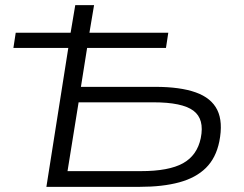

<svg xmlns="http://www.w3.org/2000/svg" viewBox="-20 -725 946 745"><path d="M160 0 245 -539H32L41 -598H254L272 -705H345L327 -598H633L624 -539H318L294 -388H583Q679 -388 739.5 -366.5Q800 -345 823 -298.5Q846 -252 831 -176Q818 -112 779 -73.5Q740 -35 675.5 -17.5Q611 0 522 0ZM242 -61H527Q635 -61 690 -91.5Q745 -122 759 -189Q774 -263 730.5 -295.5Q687 -328 575 -328H285Z"/></svg>

Font: Nunito Sans 10pt Expanded Light
Style: Italic
Weight: 300
Width: 7
Italic angle: -9°
Designer: Vernon Adams
Foundry: Vernon Adams
Version: Version 3.101;gftools[0.9.27]